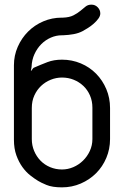

<svg xmlns="http://www.w3.org/2000/svg" viewBox="-20 -807 534 827"><path d="M251 -731Q279 -732 296.5 -741Q314 -750 326.5 -760.5Q339 -771 349 -779Q359 -787 374 -787Q390 -787 401 -775.5Q412 -764 412 -749Q412 -738 403.5 -726.5Q395 -715 383 -704.5Q371 -694 358 -686Q345 -678 336 -673Q319 -664 297.5 -660Q276 -656 251 -655H246Q222 -655 199 -645Q176 -635 158 -617Q140 -599 128.5 -574Q117 -549 116 -519L113 -501Q115 -502 119 -508Q123 -514 125 -515Q157 -529 184.5 -539.5Q212 -550 247 -550Q290 -550 328 -534Q366 -518 394 -489.5Q422 -461 438 -423Q454 -385 454 -342V-208Q454 -165 438 -127Q422 -89 394 -61Q366 -33 328 -16.5Q290 0 247 0Q205 0 180 -10.5Q155 -21 144 -28Q129 -37 110.5 -51.5Q92 -66 76.5 -87.5Q61 -109 50.5 -138Q40 -167 40 -205V-526Q40 -568 56.5 -605.5Q73 -643 101 -671Q129 -699 166.5 -715Q204 -731 246 -731ZM117 -208Q117 -181 127 -157Q137 -133 154.5 -115Q172 -97 196 -87Q220 -77 247 -77Q272 -77 295.5 -87Q319 -97 337.5 -115Q356 -133 367 -157Q378 -181 378 -208V-343Q378 -372 367.5 -396Q357 -420 339 -437Q321 -454 297.5 -463.5Q274 -473 247 -473Q222 -473 198.5 -463.5Q175 -454 157 -437Q139 -420 128 -396Q117 -372 117 -342Z"/></svg>

Font: VDS Compensated
Style: Light
Weight: 300
Designer: artmaker
Foundry: artmaker
Version: Version 1.000 2012 initial release